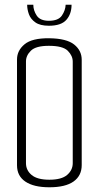

<svg xmlns="http://www.w3.org/2000/svg" viewBox="-20 -790 419 813"><path d="M189 3Q123 3 87.5 -21Q52 -45 52 -90V-538Q52 -576 84 -602.5Q116 -629 189 -628Q262 -627 294 -601.5Q326 -576 326 -537V-91Q326 -46 291.5 -21.5Q257 3 189 3ZM189 -29Q241 -29 264.5 -49.5Q288 -70 288 -99V-529Q288 -554 267 -575Q246 -596 187 -596Q132 -596 111 -575.5Q90 -555 90 -530V-99Q90 -69 114 -49Q138 -29 189 -29ZM187 -681Q150 -681 130 -695Q110 -709 102.5 -729.5Q95 -750 95 -770H121Q121 -746 135.5 -724Q150 -702 187 -702Q227 -702 242 -724Q257 -746 258 -770H283Q283 -731 261 -706Q239 -681 187 -681Z"/></svg>

Font: Smooch Sans Thin Light
Style: Regular
Weight: 300
Version: Version 1.010